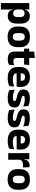

<svg xmlns="http://www.w3.org/2000/svg" viewBox="1803 -2463 832 4478"><g transform="rotate(90 2219.0 -224.0)"><path d="M351.7 11.7Q307.5 11.7 277.5 -2.9Q247.4 -17.5 229.7 -44.2Q211.9 -70.8 204.3 -106.4H164.8L201 -209.4Q201.8 -179.2 212.8 -158Q223.7 -136.9 244 -125.8Q264.2 -114.7 292.2 -114.7Q334 -114.7 355.7 -139.5Q377.3 -164.2 377.3 -213.1V-283.2Q377.3 -332.2 356.1 -356.5Q334.9 -380.8 292.9 -380.8Q269.3 -380.8 250.1 -372Q230.9 -363.2 217.7 -348.2Q204.4 -333.3 198.5 -314.5L163.3 -385H204Q211.4 -418.1 228.9 -444.9Q246.4 -471.7 277.4 -487.4Q308.4 -503.1 356.7 -503.1Q442.5 -503.1 486.8 -446.7Q531.2 -390.3 531.2 -278.2V-218.1Q531.2 -104.7 486.8 -46.5Q442.3 11.7 351.7 11.7ZM50.9 172V-491.4H203.2L197.8 -358.8L201 -341.7V-152.7L198.8 -126.4L203 5.2V172Z M839.4 14.2Q720.7 14.2 659.9 -45.2Q599.2 -104.6 599.2 -211.9V-276.5Q599.2 -385.4 660.1 -445.6Q721 -505.8 839.4 -505.8Q958.2 -505.8 1018.9 -445.6Q1079.5 -385.4 1079.5 -276.5V-211.9Q1079.5 -104.6 1019 -45.2Q958.6 14.2 839.4 14.2ZM839.4 -106.7Q882.2 -106.7 904.3 -132.3Q926.5 -157.9 926.5 -205.5V-283.2Q926.5 -332.8 904.3 -358.9Q882.2 -384.9 839.4 -384.9Q797 -384.9 774.7 -358.9Q752.4 -332.8 752.4 -283.2V-205.5Q752.4 -157.9 774.7 -132.3Q797 -106.7 839.4 -106.7Z M1358 11Q1292.5 11 1253.7 -8.8Q1214.9 -28.6 1198 -68Q1181.2 -107.4 1181.2 -165.5V-440.1H1332.8V-189.9Q1332.8 -153.9 1349.2 -137.3Q1365.5 -120.6 1409.8 -120.6Q1434.6 -120.6 1458.5 -126.1Q1482.4 -131.6 1502.1 -139.8L1489.1 -13.6Q1463.7 -2.3 1430.4 4.4Q1397.2 11 1358 11ZM1115.1 -369.5V-489.6H1497.3L1484.2 -369.5ZM1183.2 -478.7 1182.7 -605.5 1334 -619.8 1328.6 -478.7Z M1804.5 12.5Q1670.4 12.5 1606.6 -47.2Q1542.7 -107 1542.7 -221.4V-272.5Q1542.7 -385.7 1602.6 -445.8Q1662.4 -505.8 1777.2 -505.8Q1854 -505.8 1905.1 -479.7Q1956.3 -453.6 1982.1 -405.1Q2007.8 -356.5 2007.8 -288.5V-272.1Q2007.8 -253 2006.2 -233.3Q2004.5 -213.5 2001.3 -196.4H1863.6Q1865.3 -225.6 1865.9 -251.4Q1866.5 -277.2 1866.5 -297.9Q1866.5 -328.3 1857 -349.2Q1847.4 -370 1827.7 -380.9Q1808 -391.8 1777.2 -391.8Q1731.2 -391.8 1709.9 -367.1Q1688.5 -342.4 1688.5 -296.9V-252L1689.4 -235.3V-200.5Q1689.4 -181.3 1695.7 -164.4Q1702 -147.5 1717.8 -134.7Q1733.7 -121.9 1761.4 -114.8Q1789.2 -107.6 1832.1 -107.6Q1877.4 -107.6 1919.5 -116.3Q1961.6 -125 2000.2 -140.1L1987.7 -25.2Q1953.7 -7.5 1907.1 2.5Q1860.6 12.5 1804.5 12.5ZM1623.7 -196.4V-291.2H1970.5V-196.4Z M2268.9 12.2Q2210.3 12.2 2163.3 1.9Q2116.4 -8.5 2082.9 -21.9L2070.1 -150.4Q2108.5 -134.4 2155.2 -121.7Q2202 -109 2256.5 -109Q2300.2 -109 2318.3 -118.3Q2336.4 -127.6 2336.4 -147.1V-149Q2336.4 -162.7 2327.3 -171.3Q2318.2 -179.8 2295.2 -187Q2272.3 -194.2 2231.3 -203.5Q2169.8 -217.8 2134 -237.7Q2098.1 -257.6 2082.7 -286.2Q2067.3 -314.8 2067.3 -354.5V-358.6Q2067.3 -431.6 2119.4 -467.9Q2171.5 -504.1 2272.5 -504.1Q2329.5 -504.1 2375.1 -493.6Q2420.7 -483 2451.5 -468.4L2464.3 -349.2Q2428.7 -364.8 2384.4 -375.3Q2340.1 -385.8 2291.6 -385.8Q2262 -385.8 2245.2 -381.9Q2228.4 -377.9 2221.7 -370.3Q2215 -362.8 2215 -352.1V-350.3Q2215 -338.4 2222.9 -329.9Q2230.8 -321.4 2252.2 -313.9Q2273.6 -306.5 2313.7 -297.2Q2375.3 -283.5 2413.4 -266.3Q2451.4 -249.2 2469 -221.9Q2486.5 -194.7 2486.5 -149.3V-144.9Q2486.5 -65.4 2433 -26.6Q2379.5 12.2 2268.9 12.2Z M2732.4 12.2Q2673.8 12.2 2626.8 1.9Q2579.9 -8.5 2546.4 -21.9L2533.6 -150.4Q2572 -134.4 2618.7 -121.7Q2665.5 -109 2720 -109Q2763.7 -109 2781.8 -118.3Q2799.9 -127.6 2799.9 -147.1V-149Q2799.9 -162.7 2790.8 -171.3Q2781.7 -179.8 2758.7 -187Q2735.8 -194.2 2694.8 -203.5Q2633.3 -217.8 2597.5 -237.7Q2561.6 -257.6 2546.2 -286.2Q2530.8 -314.8 2530.8 -354.5V-358.6Q2530.8 -431.6 2582.9 -467.9Q2635 -504.1 2736 -504.1Q2793 -504.1 2838.6 -493.6Q2884.2 -483 2915 -468.4L2927.8 -349.2Q2892.2 -364.8 2847.9 -375.3Q2803.6 -385.8 2755.1 -385.8Q2725.5 -385.8 2708.7 -381.9Q2691.9 -377.9 2685.2 -370.3Q2678.5 -362.8 2678.5 -352.1V-350.3Q2678.5 -338.4 2686.4 -329.9Q2694.3 -321.4 2715.7 -313.9Q2737.1 -306.5 2777.2 -297.2Q2838.8 -283.5 2876.9 -266.3Q2914.9 -249.2 2932.5 -221.9Q2950 -194.7 2950 -149.3V-144.9Q2950 -65.4 2896.5 -26.6Q2843 12.2 2732.4 12.2Z M3266 12.5Q3131.9 12.5 3068.1 -47.2Q3004.2 -107 3004.2 -221.4V-272.5Q3004.2 -385.7 3064.1 -445.8Q3123.9 -505.8 3238.7 -505.8Q3315.5 -505.8 3366.6 -479.7Q3417.8 -453.6 3443.6 -405.1Q3469.3 -356.5 3469.3 -288.5V-272.1Q3469.3 -253 3467.7 -233.3Q3466 -213.5 3462.8 -196.4H3325.1Q3326.8 -225.6 3327.4 -251.4Q3328 -277.2 3328 -297.9Q3328 -328.3 3318.5 -349.2Q3308.9 -370 3289.2 -380.9Q3269.5 -391.8 3238.7 -391.8Q3192.7 -391.8 3171.4 -367.1Q3150 -342.4 3150 -296.9V-252L3150.9 -235.3V-200.5Q3150.9 -181.3 3157.2 -164.4Q3163.5 -147.5 3179.3 -134.7Q3195.2 -121.9 3222.9 -114.8Q3250.7 -107.6 3293.6 -107.6Q3338.9 -107.6 3381 -116.3Q3423.1 -125 3461.7 -140.1L3449.2 -25.2Q3415.2 -7.5 3368.6 2.5Q3322.1 12.5 3266 12.5ZM3085.2 -196.4V-291.2H3432V-196.4Z M3701.9 -276 3660 -368.9H3696.2Q3707.9 -430 3742.7 -464.6Q3777.4 -499.3 3840.8 -499.3Q3851.9 -499.3 3861.2 -497.9Q3870.6 -496.5 3879 -494.6L3886.7 -340.2Q3876.1 -342.8 3862 -344.2Q3847.9 -345.6 3833.5 -345.6Q3784.5 -345.6 3751.1 -327.3Q3717.7 -309 3701.9 -276ZM3551.9 0V-491.4H3695.8L3689.5 -334.7L3704.9 -332.5V0Z M4165.4 14.2Q4046.7 14.2 3985.9 -45.2Q3925.2 -104.6 3925.2 -211.9V-276.5Q3925.2 -385.4 3986.1 -445.6Q4047 -505.8 4165.4 -505.8Q4284.2 -505.8 4344.9 -445.6Q4405.5 -385.4 4405.5 -276.5V-211.9Q4405.5 -104.6 4345 -45.2Q4284.6 14.2 4165.4 14.2ZM4165.4 -106.7Q4208.2 -106.7 4230.3 -132.3Q4252.5 -157.9 4252.5 -205.5V-283.2Q4252.5 -332.8 4230.3 -358.9Q4208.2 -384.9 4165.4 -384.9Q4123 -384.9 4100.7 -358.9Q4078.4 -332.8 4078.4 -283.2V-205.5Q4078.4 -157.9 4100.7 -132.3Q4123 -106.7 4165.4 -106.7Z"/></g></svg>

Font: Anek Gujarati Medium
Style: Regular
Weight: 500
Designer: Mrunmayee Ghaisas (Gujarati), Yesha Goshar (Latin)
Foundry: Ek Type
Version: Version 1.003